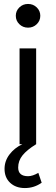

<svg xmlns="http://www.w3.org/2000/svg" viewBox="-20 -730 284 972"><path d="M3 0ZM60 -650Q60 -675 78 -692.5Q96 -710 122 -710Q148 -710 166 -692.5Q184 -675 184 -650Q184 -625 166 -607.5Q148 -590 122 -590Q96 -590 78 -607.5Q60 -625 60 -650ZM79 -485H163V0H79ZM3 125Q3 85 28 52Q53 19 93 0H163Q116 29 94 56.5Q72 84 72 118Q72 162 122 162Q145 162 174 145L191 195Q153 222 106 222Q60 222 31.5 195.5Q3 169 3 125Z"/></svg>

Font: Niramit
Style: Regular
Weight: 400
Version: Version 1.000; ttfautohint (v1.6)